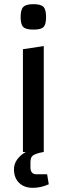

<svg xmlns="http://www.w3.org/2000/svg" viewBox="-20 -729 320 921"><path d="M79 -647Q79 -683 92 -696Q105 -709 141 -709Q176 -709 188.5 -696Q201 -683 201 -647Q201 -612 189 -599.5Q177 -587 141 -587Q104 -587 91.5 -599.5Q79 -612 79 -647ZM214 155Q175 172 138 172Q96 172 71.5 148Q47 124 47 83Q47 58 62 36.5Q77 15 104 0H90V-493L190 -508V0L170 4Q143 11 134.5 20Q126 29 126 52V73Q126 107 155 107H206Z"/></svg>

Font: Changa
Style: Regular
Weight: 400
Designer: Eduardo Rodriguez Tunni
Foundry: Eduardo Rodriguez Tunni
Version: Version 2.002; ttfautohint (v1.5.10-5e6f)